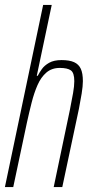

<svg xmlns="http://www.w3.org/2000/svg" viewBox="-20 -763 368 783"><path d="M0 0 156 -743H191L130 -454H134Q140 -466 150.5 -481Q161 -496 180.5 -507Q200 -518 231 -518Q263 -518 282 -509.5Q301 -501 309.5 -482.5Q318 -464 318 -432Q318 -412 313 -381Q308 -350 302 -320L234 0H199L265 -315Q273 -355 278 -383.5Q283 -412 283 -432Q283 -466 269 -476Q255 -486 224 -486Q191 -486 169 -467Q147 -448 133 -416Q119 -384 109 -344.5Q99 -305 90 -264L34 0Z"/></svg>

Font: Saira UltraCondensed Thin
Style: Italic
Weight: 250
Width: 1
Italic angle: -12°
Designer: Hector Gatti with collaboration of the Omnibus-Type team
Foundry: Omnibus-Type
Version: Version 1.101